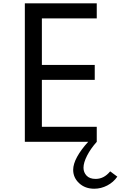

<svg xmlns="http://www.w3.org/2000/svg" viewBox="-20 -845 719 1144"><path d="M128 0V-825H556.5V-735.5H229.5V-458H544.5V-369H229.5V-89.5H556.5V0ZM541.5 279.5Q487 279.5 451.5 246.5Q416 213.5 416 167Q416 132.5 439.2 89.8Q462.5 47 505.5 0H556.5Q519.5 41.5 498.5 83Q477.5 124.5 477.5 154.5Q477.5 182 495.8 201.5Q514 221 550 221Q574.5 221 596 210Q617.5 199 636.5 176L679 207.5Q656 241 619 260.2Q582 279.5 541.5 279.5Z"/></svg>

Font: Spartan Thin Medium
Style: Regular
Weight: 500
Version: Version 1.004